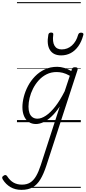

<svg xmlns="http://www.w3.org/2000/svg" viewBox="-159 -1145 802 1799"><path d="M42 634Q-16 634 -60 608.5Q-104 583 -132 538Q-139 527 -138.5 518Q-138 509 -125 501Q-114 493 -106 495Q-98 497 -92 506Q-65 548 -31 566.5Q3 585 47 585Q93 585 124.5 565Q156 545 179.5 504.5Q203 464 223 402L401 -147Q361 -88 321.5 -51.5Q282 -15 245.5 1Q209 17 178 17Q139 17 110.5 -2Q82 -21 66.5 -57Q51 -93 51 -141Q51 -186 64 -237.5Q77 -289 103 -338.5Q129 -388 168.5 -429Q208 -470 260 -494.5Q312 -519 377 -519Q409 -519 444 -508.5Q479 -498 509 -479L514 -496Q518 -507 524.5 -511Q531 -515 544 -515Q562 -515 566.5 -507.5Q571 -500 567 -488L276 405Q250 485 219.5 535.5Q189 586 147 610Q105 634 42 634ZM192 -33Q228 -33 270.5 -61Q313 -89 358 -146Q403 -203 447 -290L495 -435Q458 -456 428.5 -463Q399 -470 372 -470Q320 -470 278 -449Q236 -428 204 -392.5Q172 -357 150.5 -314.5Q129 -272 118.5 -228Q108 -184 108 -146Q108 -111 117 -86Q126 -61 145 -47Q164 -33 192 -33ZM414 -626Q341 -626 309 -676.5Q277 -727 294 -820Q296 -830 302.5 -835Q309 -840 320 -840Q332 -840 337 -834.5Q342 -829 340 -820Q331 -753 351.5 -717.5Q372 -682 419 -682Q474 -682 515 -719Q556 -756 573 -819Q577 -830 583.5 -834.5Q590 -839 601 -839Q613 -839 619 -833.5Q625 -828 622 -818Q605 -754 574.5 -711.5Q544 -669 503.5 -647.5Q463 -626 414 -626ZM0 605H598V615H0ZM0 -20H598V0H0ZM0 -505H598V-500H0ZM0 -1125H598V-1115H0Z"/></svg>

Font: Playwrite CU Guides
Style: Regular
Weight: 400
Designer: Veronika Burian, José Scaglione
Foundry: TypeTogether
Version: Version 1.003